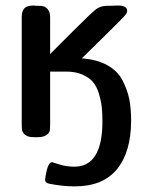

<svg xmlns="http://www.w3.org/2000/svg" viewBox="-20 -493 523 690"><path d="M58.1 -47.9V-431.2Q58.1 -453.1 67.6 -463.1Q77.1 -473.1 101.1 -473.1Q102.1 -473.1 105 -472.7Q107.9 -472.2 109.9 -472.2H117.2Q129.4 -472.2 137.2 -470Q145 -467.8 152.6 -458.5Q160.2 -449.2 160.2 -430.2V-298.8Q193.4 -332 241.2 -379.9Q310.1 -448.7 325.9 -460.4Q341.8 -472.2 367.2 -472.2H368.2H377Q380.9 -472.2 388.4 -472.7Q396 -473.1 399.9 -473.1H403.8Q437 -473.1 437 -454.1V-453.1Q437 -446.3 427 -435.1Q417 -423.8 353 -360.8Q306.2 -314.9 273.9 -283.2Q329.1 -279.3 366 -258.5Q402.8 -237.8 420.4 -203.9Q438 -169.9 444.6 -136.5Q451.2 -103 451.2 -60.1Q451.2 52.7 400.6 114.7Q350.1 176.8 249 176.8Q204.1 176.8 155.8 167Q141.6 163.1 142.1 152.8Q149.9 89.8 167 89.8L193.8 98.1Q219.7 106 247.1 106Q348.1 106 348.1 -57.1Q348.1 -86.9 345.5 -109.9Q342.8 -132.8 335 -158Q327.1 -183.1 313.5 -199Q299.8 -214.8 275.4 -225.3Q251 -235.8 216.8 -235.8H160.2V-46.9Q160.2 -30.8 158.7 -22.9Q157.2 -15.1 146.7 -7.6Q136.2 0 115.2 0H101.1Q81.1 0 71 -8.1Q61 -16.1 59.6 -24.4Q58.1 -32.7 58.1 -47.9Z"/></svg>

Font: CMU Sans Serif Demi Condensed
Style: DemiCondensed
Weight: 600
Width: 3
Version: Version 0.7.0